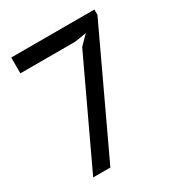

<svg xmlns="http://www.w3.org/2000/svg" viewBox="-159 -770 819 878"><g transform="rotate(-30 250.0 -331.0)"><path d="M78.6 0 333.5 -542 379.4 -588.4 317.9 -578.6H28.3V-662.1H467.3V-634.3L169.4 0Z"/></g></svg>

Font: PT Astra Sans
Style: Regular
Weight: 400
Designer: A.Korolkova, I. Chaeva
Foundry: ParaType Ltd
Version: Version 1.001; ttfautohint (v1.6)